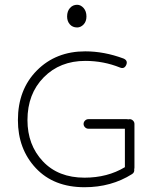

<svg xmlns="http://www.w3.org/2000/svg" viewBox="-20 -765 659 804"><path d="M334 19Q205 19 130 -61Q55 -141 55 -262Q55 -390 134.5 -470Q214 -550 337 -550Q416 -550 497 -520Q516 -512 509 -494Q501 -475 483 -482Q414 -510 337 -510Q231 -510 163 -441Q95 -372 95 -262Q95 -158 159.5 -89.5Q224 -21 334 -21Q430 -21 503 -65V-226H350Q342 -226 336 -232Q330 -238 330 -246Q330 -254 336 -260Q342 -266 350 -266H511Q515 -266 517 -265Q519 -266 523 -266Q531 -266 537 -260Q543 -254 543 -246V-63Q543 -61 542.5 -59Q542 -57 542 -56Q544 -43 533 -36Q446 19 334 19ZM303 -650Q284 -650 272.5 -663Q261 -676 261 -696Q261 -718 273 -731.5Q285 -745 303 -745Q318 -745 330 -731.5Q342 -718 342 -696Q342 -675 330 -662.5Q318 -650 303 -650Z"/></svg>

Font: Hoogli Light
Style: Regular
Weight: 300
Designer: Anand Singh Naorem
Foundry: Brand New Type
Version: Version 1.00 b007